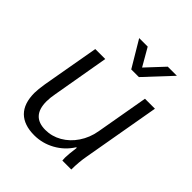

<svg xmlns="http://www.w3.org/2000/svg" viewBox="-195 -810 940 940"><g transform="rotate(45 275.0 -340.0)"><path d="M51 -138Q51 -161 58 -205L110 -500H179L128 -206Q122 -175 122 -150Q122 -47 217 -47Q262 -47 302 -70Q342 -93 369.5 -134Q397 -175 406 -226L454 -500H523L453 -100Q444 -52 444 0H382L381 -20Q381 -40 388 -94H384Q353 -45 303 -17.5Q253 10 197 10Q126 10 88.5 -27Q51 -64 51 -138ZM224 -690H283L336 -598L422 -690H485L358 -554H305Z"/></g></svg>

Font: Sarabun Light
Style: Italic
Weight: 300
Italic angle: -10°
Designer: Suppakit Chalermlarp | Katatrad Co.,Ltd.
Foundry: Cadson Demak Co.,Ltd.
Version: Version 1.000; ttfautohint (v1.6)